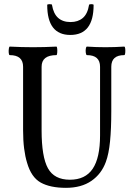

<svg xmlns="http://www.w3.org/2000/svg" viewBox="-20 -890 628 923"><path d="M297 13Q221 13 175.5 -12.5Q130 -38 110 -108Q101 -137 96 -176Q91 -215 91 -264V-569Q91 -625 27 -625Q23 -625 22 -635.5Q21 -646 22.5 -656Q24 -666 27 -666Q84 -663 139 -663Q194 -663 251 -666Q254 -666 255 -656Q256 -646 255 -635.5Q254 -625 251 -625Q180 -625 180 -569V-264Q180 -136 210.5 -81Q241 -26 316 -26Q390 -26 425.5 -78.5Q461 -131 461 -239V-569Q461 -625 398 -625Q394 -625 392.5 -635.5Q391 -646 392.5 -656Q394 -666 398 -666Q442 -663 487 -663Q532 -663 577 -666Q581 -666 582 -656Q583 -646 582 -635.5Q581 -625 577 -625Q515 -625 515 -569V-356Q515 -271 509 -210.5Q503 -150 489 -112Q468 -54 419.5 -20.5Q371 13 297 13ZM318 -722Q207 -722 207 -866Q207 -870 218 -870Q231 -870 230 -866Q237 -824 259.5 -804Q282 -784 319 -784Q355 -784 378 -803.5Q401 -823 408 -866Q408 -870 419 -870Q430 -870 430 -866Q430 -722 318 -722Z"/></svg>

Font: Junicode Two Beta Condensed Medium
Style: Regular
Weight: 500
Width: 3
Designer: Peter S. Baker
Foundry: Briery Creek Software
Version: Version 1.053; ttfautohint (v1.8.4)